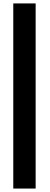

<svg xmlns="http://www.w3.org/2000/svg" viewBox="-20 -847 289 1115"><path d="M187 248H57.1V-827.1H187Z"/></svg>

Font: Junction Bold
Style: Bold
Weight: 700
Designer: Caroline Hadilaksono
Foundry: Caroline Hadilaksono
Version: Version 001.001